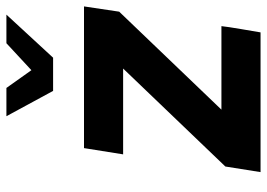

<svg xmlns="http://www.w3.org/2000/svg" viewBox="-134 -678 813 584"><g transform="rotate(-90 272.0 -386.5)"><path d="M57 -107 355 -418H94L113 -537H544L528 -430L230 -119H484Q482 -100 475 -59Q468 -18 465 0H40ZM210 -773H296L350 -697L432 -773H519L388 -631H287Z"/></g></svg>

Font: Exo
Style: Bold Italic
Weight: 700
Italic angle: -9°
Designer: Natanael Gama
Foundry: Natanael Gama
Version: Version 1.500; ttfautohint (v1.6)